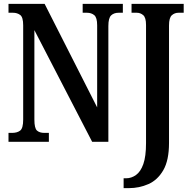

<svg xmlns="http://www.w3.org/2000/svg" viewBox="-20 -734 971 994"><path d="M620 240V189H633Q660 189 684 172Q708 155 722 115.5Q736 76 736 7V-605Q736 -643 721.5 -655.5Q707 -668 688 -668H661V-714H931V-668H904Q884 -668 869.5 -655Q855 -642 855 -602V6Q855 96 825.5 147Q796 198 748.5 219Q701 240 647 240ZM24 0V-46H42Q69 -46 84.5 -58Q100 -70 100 -115V-603Q100 -645 84.5 -656.5Q69 -668 47 -668H24V-714H211L483 -178V-603Q483 -643 468 -655.5Q453 -668 430 -668H408V-714H616V-668H594Q570 -668 555.5 -654.5Q541 -641 541 -599V0H457L158 -578V-115Q158 -70 171.5 -58Q185 -46 210 -46H233V0Z"/></svg>

Font: Noto Serif ExtraCondensed SemiBold
Style: Regular
Weight: 600
Width: 2
Designer: Monotype Design Team
Foundry: Monotype Imaging Inc.
Version: Version 2.015; ttfautohint (v1.8.4.7-5d5b)